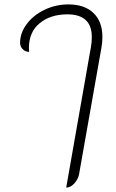

<svg xmlns="http://www.w3.org/2000/svg" viewBox="-20 -613 525 870"><path d="M392 -400Q396 -421 396 -445Q396 -548 285 -548Q209 -548 160 -508Q111 -468 111 -395L112 -378Q95 -378 83 -390Q71 -402 71 -419Q71 -464 101.5 -504.5Q132 -545 182.5 -569Q233 -593 290 -593Q363 -593 403.5 -554Q444 -515 444 -446Q444 -420 440 -399L338 178Q333 201 316 219Q299 237 280 237Z"/></svg>

Font: K2D Thin
Style: Italic
Weight: 100
Italic angle: -10°
Designer: Katatrad Aksorn Co.,Ltd.
Foundry: Cadson Demak Co.,Ltd.
Version: Version 1.000; ttfautohint (v1.6)